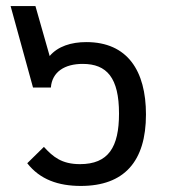

<svg xmlns="http://www.w3.org/2000/svg" viewBox="-20 -604 560 634"><path d="M265 -465C215 -465 171 -451 144 -419L97 -584H15L89 -315H148C152 -367 194 -393 253 -393C333 -393 373 -347 373 -229C373 -118 338 -62 244 -62C184 -62 155 -86 125 -119L70 -65C112 -11 173 10 247 10C390 10 462 -71 462 -226C462 -370 401 -465 265 -465Z"/></svg>

Font: Noto Sans Thai
Style: Regular
Weight: 400
Designer: Monotype Design Team
Foundry: Monotype Imaging Inc.
Version: Version 1.901